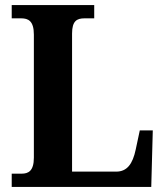

<svg xmlns="http://www.w3.org/2000/svg" viewBox="-20 -734 650 754"><path d="M26 0H574L580 -222H529L513 -147C501 -90 479 -60 436 -60H263V-602C263 -652 282 -662 312 -662H350V-714H26V-662H63C91 -662 113 -652 113 -598V-115C113 -62 91 -52 65 -52H26Z"/></svg>

Font: Noto Serif Bengali SemiCondensed
Style: Bold
Weight: 700
Width: 4
Designer: Juan Bruce, Universal Thirst, Indian Type Foundry and the Monotype Design Team.
Foundry: Monotype Imaging Inc.
Version: Version 2.003